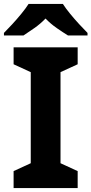

<svg xmlns="http://www.w3.org/2000/svg" viewBox="-37 -954 464 974"><path d="M357 0H32V-86L119 -126V-588L32 -628V-714H357V-628L270 -588V-126L357 -86ZM282 -934Q296 -912 318.5 -884.5Q341 -857 365 -831Q389 -805 407 -787V-774H308Q282 -790 251 -811.5Q220 -833 194 -860Q168 -833 138 -812Q108 -791 82 -774H-17V-787Q2 -806 25.5 -831.5Q49 -857 71.5 -884.5Q94 -912 108 -934Z"/></svg>

Font: Noto Sans Cham
Style: Regular
Weight: 400
Designer: Monotype Design Team
Foundry: Monotype Imaging Inc.
Version: Version 2.002